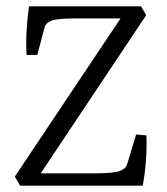

<svg xmlns="http://www.w3.org/2000/svg" viewBox="-20 -588 530 608"><path d="M226.1 -529.8Q163.1 -529.8 144 -522.9Q125 -516.1 121.1 -501L98.1 -414.1H64Q60.1 -482.9 71.8 -567.9H426.8L442.9 -540L108.9 -39.1H277.8Q338.9 -39.1 358.9 -46.4Q378.9 -53.7 382.8 -68.8L411.1 -162.1L443.8 -159.2Q446.3 -79.1 432.1 0H43.9L26.9 -28.8L361.8 -529.8Z"/></svg>

Font: Yrsa-Light
Style: Regular
Weight: 300
Designer: Anna Giedrys (Yrsa+Rasa design), David Brezina (Yrsa art-direction, Rasa art-direction, design)
Foundry: Rosetta Type Foundry
Version: Version 1.001;PS 1.1;hotconv 1.0.88;makeotf.lib2.5.647800